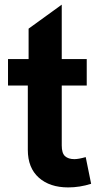

<svg xmlns="http://www.w3.org/2000/svg" viewBox="-20 -797 439 829"><path d="M274.4 12.2Q194.8 12.2 147.5 -30Q100.1 -72.3 100.1 -149.9V-427.7H14.6V-542H103.5V-673.3L246.6 -776.9V-542H354.5V-427.7H246.6V-168.9Q246.6 -135.7 260.7 -122.8Q274.9 -109.9 301.3 -109.9Q318.8 -109.9 350.1 -118.7L373.5 -3.4Q324.2 12.2 274.4 12.2Z"/></svg>

Font: Acari Sans Neue Black
Style: Regular
Weight: 900
Designer: Alfredo Marco Pradil
Foundry: Alfredo Marco Pradil
Version: Version 1.045;June 16, 2019;FontCreator 11.5.0.2425 64-bit; 